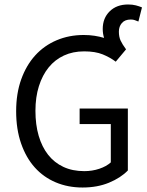

<svg xmlns="http://www.w3.org/2000/svg" viewBox="-20 -824 657 856"><path d="M348 12Q283 12 228.5 -11Q174 -34 135 -77.5Q96 -121 74 -184.5Q52 -248 52 -328Q52 -407 74.5 -470Q97 -533 137 -577Q177 -621 232.5 -644.5Q288 -668 353 -668Q379 -668 401.5 -664.5Q424 -661 444 -655Q438 -674 438 -695Q438 -743 469 -773.5Q500 -804 551 -804Q571 -804 586 -800Q601 -796 613 -791L597 -728Q589 -731 581.5 -734Q574 -737 563 -737Q537 -737 523.5 -721.5Q510 -706 510 -683Q510 -660 517.5 -643.5Q525 -627 542 -604L496 -549Q471 -568 438 -581.5Q405 -595 355 -595Q305 -595 265 -576.5Q225 -558 197 -523.5Q169 -489 153.5 -440Q138 -391 138 -330Q138 -268 152.5 -218.5Q167 -169 194.5 -134Q222 -99 262.5 -80Q303 -61 356 -61Q391 -61 422.5 -71.5Q454 -82 474 -100V-271H335V-340H550V-64Q518 -31 466 -9.5Q414 12 348 12Z"/></svg>

Font: Swei Fan Sans CJK TC
Style: Regular
Weight: 400
Version: Version 2.130